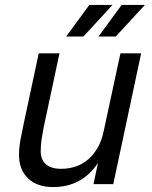

<svg xmlns="http://www.w3.org/2000/svg" viewBox="-20 -746 616 778"><path d="M195 12Q130 12 93.5 -23.5Q57 -59 57 -118Q57 -147 63 -180Q69 -213 75 -240L137 -530H221L157 -230Q152 -205 148.5 -181.5Q145 -158 145 -133Q145 -99 166 -80.5Q187 -62 227 -62Q295 -62 340 -102.5Q385 -143 400 -214L468 -530H552L439 0H359L377 -86Q313 12 195 12ZM248 -598 342 -726H436L318 -598ZM379 -598 473 -726H567L449 -598Z"/></svg>

Font: Geist Regular
Style: Italic
Weight: 400
Italic angle: -12°
Designer: Basement.studio, Andrés Briganti, Mateo Zaragoza
Foundry: Basement.studio, Vercel, Andrés Briganti, Guido Ferreyra, Mateo Zaragoza
Version: Version 1.500; ttfautohint (v1.8.4.7-5d5b)